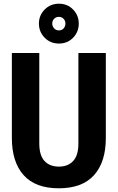

<svg xmlns="http://www.w3.org/2000/svg" viewBox="-20 -1006 635 1036"><path d="M297 10Q171 10 107.5 -61Q44 -132 44 -262V-720H192V-232Q192 -168 220 -137.5Q248 -107 298 -107Q347 -107 375 -137.5Q403 -168 403 -231V-720H551V-261Q551 -132 487.5 -61Q424 10 297 10ZM298 -771Q252 -771 221 -802.5Q190 -834 190 -879Q190 -923 221 -954.5Q252 -986 298 -986Q344 -986 374.5 -954.5Q405 -923 405 -879Q405 -834 374.5 -802.5Q344 -771 298 -771ZM298 -842Q314 -842 323.5 -853Q333 -864 333 -879Q333 -894 323 -904.5Q313 -915 298 -915Q282 -915 272 -904.5Q262 -894 262 -879Q262 -864 272 -853Q282 -842 298 -842Z"/></svg>

Font: Instrument Sans SemiCondensed
Style: Bold
Weight: 700
Width: 4
Designer: Rodrigo Fuenzalida
Foundry: fragTYPE
Version: Version 1.000;gftools[0.9.28]